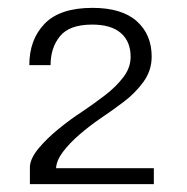

<svg xmlns="http://www.w3.org/2000/svg" viewBox="-20 -763 475 488"><path d="M56 -295V-340Q57.5 -361 78 -385.8Q98.5 -410.5 128.8 -435.2Q159 -460 190 -480Q219 -499.5 247 -521Q275 -542.5 293.5 -566.8Q312 -591 312 -618.5Q312 -657.5 287.2 -679Q262.5 -700.5 214.5 -700.5Q156.5 -700.5 132.5 -671Q108.5 -641.5 108.5 -597.5H54.5Q54.5 -662.5 93.5 -702.8Q132.5 -743 215 -743Q289.5 -743 327.5 -709.2Q365.5 -675.5 365.5 -619Q365.5 -584 345 -555.5Q324.5 -527 294.5 -504.2Q264.5 -481.5 236 -462.5Q207.5 -443 182 -421Q156.5 -399 140 -377Q123.5 -355 122.5 -335.5H371V-295Z"/></svg>

Font: Epilogue Light
Style: Regular
Weight: 300
Designer: Tyler Finck
Foundry: Etcetera Type Co
Version: Version 2.111; ttfautohint (v1.8.3)